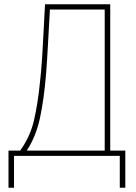

<svg xmlns="http://www.w3.org/2000/svg" viewBox="-20 -734 640 904"><path d="M20 150V-25H75Q122 -90 140 -167.5Q158 -245 168 -345Q171 -372 173.5 -399Q176 -426 178.5 -465Q181 -504 184 -563.5Q187 -623 192 -714H499V-25H570V150H544V0H46V150ZM197 -387Q187 -265 168 -177.5Q149 -90 106 -25H473V-689H215Q210 -603 206 -527Q202 -451 197 -387Z"/></svg>

Font: Noto Sans Mono Thin
Style: Regular
Weight: 100
Designer: Monotype Design Team
Foundry: Monotype Imaging Inc.
Version: Version 2.014